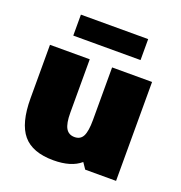

<svg xmlns="http://www.w3.org/2000/svg" viewBox="-126 -793 858 912"><g transform="rotate(20 303.0 -337.5)"><path d="M379 -31Q332 10 242 10Q136 10 88 -47Q40 -104 40 -230V-500H241V-230Q241 -176 255 -152Q269 -128 299 -128Q329 -128 341.5 -153Q354 -178 354 -234V-500H556V0H400ZM129 -579V-685H469V-579Z"/></g></svg>

Font: Fivo Sans Black
Style: Regular
Weight: 900
Designer: Alexander Slobzheninov
Foundry: Alexander Slobzheninov
Version: 1.0